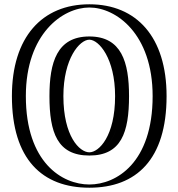

<svg xmlns="http://www.w3.org/2000/svg" viewBox="-20 -860 832 895"><path d="M250.5 -412C250.5 -578 305.5 -675 396.5 -675C486.5 -675 541.5 -579 541.5 -412C541.5 -234 486.5 -150 396.5 -150C305.5 -150 250.5 -234 250.5 -412ZM60.5 -412C60.5 -698 219.5 -840 396.5 -840C573.5 -840 731.5 -698 731.5 -412C731.5 -106 573.5 15 396.5 15C219.5 15 60.5 -106 60.5 -412ZM235.5 -412C235.5 -578.6 291.3 -690 396.5 -690C500.8 -690 556.5 -579.6 556.5 -412C556.5 -233.1 500 -135 396.5 -135C292.1 -135 235.5 -233.1 235.5 -412ZM75.5 -412C75.5 -692 229.1 -825 396.5 -825C563.9 -825 716.5 -692.1 716.5 -412C716.5 -112.1 564.7 0 396.5 0C228.3 0 75.5 -112.2 75.5 -412ZM235.5 -412C235.5 -233.1 292.1 -135 396.5 -135C500 -135 556.5 -233.1 556.5 -412C556.5 -579.6 500.8 -690 396.5 -690C291.3 -690 235.5 -578.6 235.5 -412ZM75.5 -412C75.5 -112.2 228.3 0 396.5 0C564.7 0 716.5 -112.1 716.5 -412C716.5 -692.1 563.9 -825 396.5 -825C229.1 -825 75.5 -692 75.5 -412ZM250.5 -412C250.5 -234 305.6 -150 396.5 -150C486.4 -150 541.5 -234 541.5 -412C541.5 -579 486.5 -675 396.5 -675C305.5 -675 250.5 -578 250.5 -412ZM60.5 -412C60.5 -106 219.6 15 396.5 15C573.4 15 731.5 -106 731.5 -412C731.5 -698 573.5 -840 396.5 -840C219.5 -840 60.5 -698 60.5 -412ZM210.5 -412C210.5 -242 247.2 -135 396.5 -135C545 -135 581.5 -242.1 581.5 -412C581.5 -570.7 546.4 -690 396.5 -690C245.7 -690 210.5 -569.7 210.5 -412ZM100.5 -412C100.5 -702.9 272.5 -825 396.5 -825C520.5 -825 691.5 -702.9 691.5 -412C691.5 -101.4 522.5 0 396.5 0C270.5 0 100.5 -101.5 100.5 -412ZM275.5 -412C275.5 -586.9 351.1 -675 396.5 -675C440.9 -675 516.5 -587.9 516.5 -412C516.5 -225.1 441.4 -150 396.5 -150C350.6 -150 275.5 -225 275.5 -412ZM35.5 -412C35.5 -116.7 177.5 15 396.5 15C615.5 15 756.5 -116.7 756.5 -412C756.5 -687.2 616.8 -840 396.5 -840C176.2 -840 35.5 -687.2 35.5 -412Z"/></svg>

Font: Hussar Outliner
Style: Regular
Weight: 700
Foundry: Cannot Into Space Fonts
Version: Version 0.92